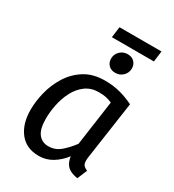

<svg xmlns="http://www.w3.org/2000/svg" viewBox="-202 -951 972 1075"><g transform="rotate(30 284.5 -413.0)"><path d="M331 -539.1Q382 -539.1 426.7 -527.6Q471.4 -516.1 516.5 -494L462.6 -120.5Q458.6 -92.5 464 -77Q469.5 -61.6 494.5 -51.6L468.2 12Q442.1 8.1 422 -1.4Q402 -11 390.4 -29.5Q378.8 -48 374.7 -76Q343.8 -36 304.3 -11.9Q264.8 12.1 217.7 12.1Q136.7 12.1 93.1 -43.5Q49.6 -99 49.6 -190.1Q49.6 -244.1 64.6 -304.6Q79.7 -365.2 113.2 -418.7Q146.7 -472.2 200.3 -505.7Q253.9 -539.1 331 -539.1ZM332.9 -465.5Q283.1 -465.5 247.7 -439.6Q212.3 -413.6 190.4 -371.7Q168.5 -329.8 158.6 -281.4Q148.6 -233 148.6 -189.1Q148.6 -123.3 172 -92.4Q195.4 -61.6 237.2 -61.6Q280.9 -61.6 313.8 -89.5Q346.7 -117.3 377.5 -158.2L418.5 -448.6Q397.6 -457.6 378.2 -461.6Q358.8 -465.5 332.9 -465.5ZM356 -604.8Q328.8 -604.8 312.7 -621.4Q296.6 -638 296.6 -662.2Q296.6 -691.4 316.8 -711Q336.9 -730.7 366.1 -730.7Q393.3 -730.7 409.4 -714.1Q425.5 -697.5 425.5 -673.3Q425.5 -644.1 405.4 -624.5Q385.2 -604.8 356 -604.8ZM521.4 -838.2 512.3 -768.6H240.8L249.9 -838.2Z"/></g></svg>

Font: Fira Sans Variable
Style: Italic
Weight: 397
Italic angle: -8°
Designer: Carrois Corporate & Edenspiekermann AG
Foundry: Carrois Corporate GbR & Edenspiekermann AG
Version: Version 4.202